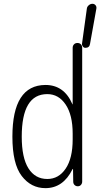

<svg xmlns="http://www.w3.org/2000/svg" viewBox="-20 -975 540 1005"><path d="M426.8 -724.6Q418.9 -724.6 413.6 -731.4Q408.2 -738.3 409.2 -746.1L434.6 -929.7Q435.5 -939.5 444.3 -947.3Q453.1 -955.1 463.9 -955.1Q473.6 -955.1 480 -947.8Q486.3 -940.4 484.4 -929.7L451.2 -745.1Q448.2 -724.6 426.8 -724.6ZM227.5 -482.4Q93.8 -482.4 93.8 -259.8Q93.8 -149.4 128.9 -93.8Q164.1 -38.1 227.5 -38.1Q287.1 -38.1 323.7 -92.3Q360.4 -146.5 360.4 -245.1V-275.4Q360.4 -373 323.7 -427.7Q287.1 -482.4 227.5 -482.4ZM217.8 9.8Q142.6 9.8 93.8 -53.7Q44.9 -117.2 44.9 -259.8Q44.9 -529.3 217.8 -530.3Q315.4 -530.3 358.4 -430.7Q358.4 -428.7 359.4 -428.7Q360.4 -428.7 360.4 -429.7V-724.6Q360.4 -735.4 367.2 -742.7Q374 -750 385.3 -750Q396.5 -750 403.3 -743.2Q410.2 -736.3 410.2 -724.6V-24.4Q410.2 -14.6 403.8 -7.3Q397.5 0 387.2 0Q377 0 370.1 -6.8Q363.3 -13.7 363.3 -24.4L362.3 -89.8Q362.3 -90.8 361.3 -90.8Q359.4 -90.8 359.4 -88.9Q310.5 9.8 217.8 9.8Z"/></svg>

Font: Rounded Mgen+ 2m light
Style: Regular
Weight: 200
Designer: [Source Han Sans]
Ryoko NISHIZUKA  (kana & ideographs); Paul D. Hunt (Latin, Greek & Cyrillic); Wenlong ZHANG  (bopomofo
Version: Version 1.059.20150602